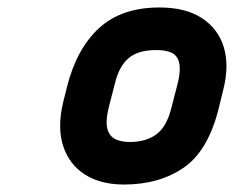

<svg xmlns="http://www.w3.org/2000/svg" viewBox="-20 -782 640 514"><path d="M407 -762Q477 -762 520.5 -733.5Q564 -705 579 -656Q594 -607 578 -543L567 -498Q539 -380 473 -334Q407 -288 312 -288Q249 -288 207 -315Q165 -342 149 -391.5Q133 -441 149 -508L160 -552Q186 -653 246 -707.5Q306 -762 407 -762ZM398 -648Q350 -648 324.5 -626.5Q299 -605 288 -560L271 -494Q259 -445 273 -424Q286 -402 328 -402Q370 -402 397.5 -421.5Q425 -441 438 -490L455 -556Q468 -606 454 -628Q442 -648 398 -648Z"/></svg>

Font: Recursive Sn Lnr St XBd
Style: Italic
Weight: 800
Italic angle: -15°
Version: Version 1.079;hotconv 1.0.112;makeotfexe 2.5.65598; ttfautoh